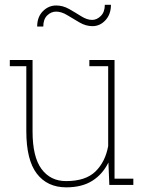

<svg xmlns="http://www.w3.org/2000/svg" viewBox="-20 -782 627 812"><path d="M260.3 10.3Q180.2 10.3 135.7 -47.6Q91.3 -105.5 91.3 -227.1V-502H21.5V-528.3H117.7V-226.1Q117.7 -118.7 155.5 -67.4Q193.4 -16.1 259.3 -16.1Q341.8 -16.1 383.5 -56.6Q425.3 -97.2 437.5 -164.1V-502H357.9V-528.3H464.4V-26.4H543.9V0H442.4L438.5 -94.7Q413.6 -44.4 369.9 -17.1Q326.2 10.3 260.3 10.3ZM163.1 -669.9H137.2Q137.2 -710 161.1 -734.4Q185.1 -758.8 217.8 -758.8Q246.1 -758.8 272.7 -743.7Q299.3 -728.5 323.7 -713.1Q348.1 -697.8 369.6 -697.8Q389.6 -697.8 406.5 -714.6Q423.3 -731.4 423.3 -761.7H449.2Q449.2 -721.7 426 -696.5Q402.8 -671.4 371.1 -671.4Q343.3 -671.4 316.7 -686.8Q290 -702.1 265.1 -717.5Q240.2 -732.9 217.3 -732.9Q196.3 -732.9 179.7 -716.8Q163.1 -700.7 163.1 -669.9Z"/></svg>

Font: Roboto Slab Thin
Style: Regular
Weight: 100
Designer: Google
Version: Version 2.000; ttfautohint (v1.8.1.43-b0c9)